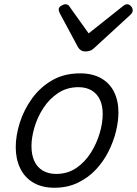

<svg xmlns="http://www.w3.org/2000/svg" viewBox="-20 -864 644 903"><path d="M236 19Q177 19 136 -5.5Q95 -30 74.5 -73.5Q54 -117 54 -172Q54 -226 73 -286.5Q92 -347 130 -400Q168 -453 224.5 -486Q281 -519 357 -519Q415 -519 455.5 -496Q496 -473 516.5 -431.5Q537 -390 537 -335Q537 -294 525.5 -246.5Q514 -199 490.5 -152Q467 -105 431 -66.5Q395 -28 346 -4.5Q297 19 236 19ZM244 -46Q298 -46 339 -74Q380 -102 407.5 -146Q435 -190 449 -238Q463 -286 463 -328Q463 -368 449.5 -396Q436 -424 410.5 -439Q385 -454 349 -454Q295 -454 253.5 -426.5Q212 -399 184 -356Q156 -313 142 -265Q128 -217 128 -177Q128 -136 141.5 -106.5Q155 -77 181.5 -61.5Q208 -46 244 -46ZM578 -844Q588 -844 596 -835Q604 -826 604 -816Q604 -808 601 -803.5Q598 -799 594 -795L425 -640Q414 -629 403.5 -625.5Q393 -622 380 -622Q370 -622 361.5 -627Q353 -632 347 -642L262 -800Q259 -806 257.5 -811Q256 -816 256 -819Q256 -830 268 -837Q280 -844 287 -844Q296 -844 301 -840Q306 -836 309 -830L397 -707L553 -831Q560 -836 565 -840Q570 -844 578 -844Z"/></svg>

Font: Playwrite CO Light
Style: Regular
Weight: 300
Version: Version 1.002